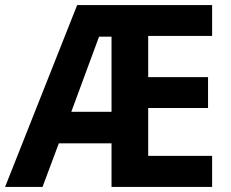

<svg xmlns="http://www.w3.org/2000/svg" viewBox="-20 -734 908 754"><path d="M813 0V-122H562V-310H797V-431H562V-593H813V-714H283L0 0H147L211 -171H418V0ZM260 -295 369 -590H418V-295Z"/></svg>

Font: Noto Sans Malayalam SemiCondensed
Style: Bold
Weight: 700
Width: 4
Designer: Jelle Bosma - Monotype Design Team
Foundry: Monotype Imaging Inc.
Version: Version 2.104